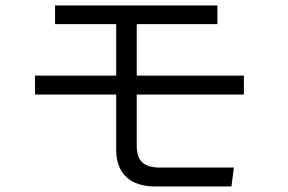

<svg xmlns="http://www.w3.org/2000/svg" viewBox="-20 -679 1040 693"><path d="M106.4 -337.9V-406.2H399.4V-591.8H178.7V-659.2H764.6V-591.8H473.6V-406.2H860.4V-337.9H473.6V-152.3Q473.6 -111.3 493.7 -92.8Q513.7 -74.2 558.6 -74.2H824.2L815.4 -5.9H542Q471.7 -5.9 435.5 -40.5Q399.4 -75.2 399.4 -137.7V-337.9Z"/></svg>

Font: Gothic A1
Style: Regular
Weight: 400
Designer: HanYang I&C Co.,Ltd.
Foundry: HanYang I&C Co.,Ltd.
Version: Version 2.50